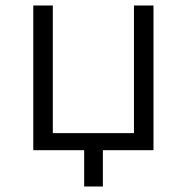

<svg xmlns="http://www.w3.org/2000/svg" viewBox="-20 -546 679 698"><path d="M538 0H354V132H286V0H101V-526H172V-62H467V-526H538Z"/></svg>

Font: Montserrat-Regular
Style: Regular
Weight: 400
Version: Version 7.200